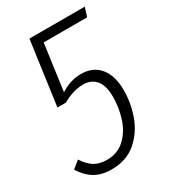

<svg xmlns="http://www.w3.org/2000/svg" viewBox="-175 -769 762 865"><g transform="rotate(-30 206.5 -337.0)"><path d="M-1 -73 37 -104Q59 -69 85.5 -53Q112 -37 150 -37Q207 -37 244.5 -73Q282 -109 298.5 -162.5Q315 -216 315 -270Q315 -328 291.5 -356.5Q268 -385 225 -385Q174 -385 118 -353H74L120 -685H408L393 -638H167L134 -398Q186 -431 240 -431Q303 -431 337.5 -389Q372 -347 372 -271Q372 -204 348.5 -139.5Q325 -75 274.5 -32Q224 11 146 11Q95 11 59.5 -10.5Q24 -32 -1 -73Z"/></g></svg>

Font: Fira Sans Extra Condensed Light
Style: Italic
Weight: 300
Width: 3
Italic angle: -8°
Designer: Carrois Corporate & Edenspiekermann AG
Foundry: Carrois Corporate GbR & Edenspiekermann AG
Version: Version 4.203